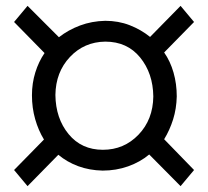

<svg xmlns="http://www.w3.org/2000/svg" viewBox="-20 -569 711 655"><path d="M489 -42Q458 -16 417 -1.5Q376 13 330 13Q285 12 247 -2Q209 -16 179 -41L74 66L28 11L130 -93Q111 -124 100 -162.5Q89 -201 89 -244Q89 -285 100.5 -322Q112 -359 132 -388L28 -494L74 -549L181 -442Q213 -467 253 -482Q293 -497 339 -498Q384 -498 422.5 -483Q461 -468 492 -443L596 -549L642 -494L540 -390Q561 -360 572 -321.5Q583 -283 583 -240Q582 -198 570.5 -161.5Q559 -125 540 -94L642 11L596 66ZM503 -240Q502 -319 458 -373Q414 -427 339 -427Q267 -426 218.5 -374.5Q170 -323 169 -245Q170 -165 214 -111.5Q258 -58 331 -58Q403 -58 452.5 -109.5Q502 -161 503 -240Z"/></svg>

Font: Palanquin
Style: Regular
Weight: 400
Designer: Pria Ravichandran
Version: Version 1.0.4